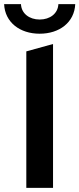

<svg xmlns="http://www.w3.org/2000/svg" viewBox="-34 -914 386 934"><path d="M159 -750C255 -750 328 -805 332 -894H250C248 -848 209 -819 159 -819C109 -819 70 -848 68 -894H-14C-10 -805 63 -750 159 -750ZM94 -664V0H224V-700Z"/></svg>

Font: Talent
Style: Bold
Weight: 600
Designer: Mike Powis
Version: Version 1.001;hotconv 1.0.109;makeotfexe 2.5.65596